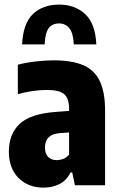

<svg xmlns="http://www.w3.org/2000/svg" viewBox="-20 -826 530 856"><path d="M174 10.5Q105.5 10.5 62.5 -32.8Q19.5 -76 19.5 -149.5Q19.5 -229 68 -274Q116.5 -319 228 -327L288 -331.5V-340Q288 -387.5 266.2 -406.2Q244.5 -425 188 -425Q159.5 -425 125.5 -420.2Q91.5 -415.5 59.5 -406V-537.5Q95.5 -547 138.8 -552Q182 -557 220.5 -557Q299.5 -557 350 -535.8Q400.5 -514.5 424.5 -465.2Q448.5 -416 448.5 -332.5V0H314L302 -57H294.5Q276 -20.5 244.5 -5Q213 10.5 174 10.5ZM180.5 -168.5Q180.5 -140 195 -126Q209.5 -112 233 -112Q246.5 -112 261 -117.2Q275.5 -122.5 288 -136.5V-235.5L248 -232.5Q180.5 -228 180.5 -168.5ZM78.5 -628Q83 -722 127.2 -763.8Q171.5 -805.5 244 -805.5Q313 -805.5 359 -763.8Q405 -722 409.5 -628H309Q306.5 -679.5 289 -700.5Q271.5 -721.5 244 -721.5Q213 -721.5 197.2 -700.5Q181.5 -679.5 179 -628Z"/></svg>

Font: Encode Sans Condensed ExtraBold
Style: Regular
Weight: 800
Width: 3
Designer: Multiple Designers
Foundry: Impallari Type
Version: Version 3.000; ttfautohint (v1.8.3) -l 8 -r 50 -G 200 -x 14 